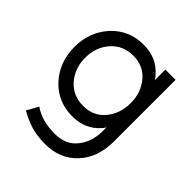

<svg xmlns="http://www.w3.org/2000/svg" viewBox="-197 -647 994 994"><g transform="rotate(45 300.5 -149.5)"><path d="M287 -512Q180 -512 110 -436Q41 -360 41 -250Q41 -141 110 -64Q180 12 287 12Q382 12 438 -53Q443 -57 446 -62.5Q449 -68 453 -73Q453 -63 453 -56.5Q453 -50 453 -40Q452 -2 441.5 29Q431 60 410 86Q368 140 287 140Q241 140 203 130Q165 120 131 97L96 160Q124 176 153 188Q182 200 215.5 206.5Q249 213 289 213Q398 213 465 141Q532 69 532 -48V-500H457V-423Q453 -428 449.5 -434Q446 -440 441 -444Q384 -512 287 -512ZM289 -434Q363 -434 408 -381Q430 -354 441.5 -322Q453 -290 453 -250Q453 -211 441.5 -178Q430 -145 408 -119Q363 -66 289 -66Q214 -66 167 -119Q120 -173 120 -250Q120 -328 167 -381Q214 -434 289 -434Z"/></g></svg>

Font: Unageo
Style: Regular
Weight: 400
Designer: Richard Sepsi
Foundry: Richard Sepsi
Version: Version 2.000